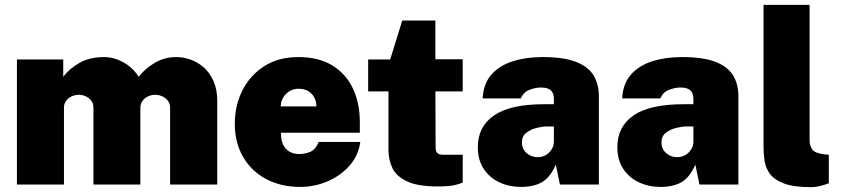

<svg xmlns="http://www.w3.org/2000/svg" viewBox="-20 -763 3477 794"><path d="M50 0V-517H241.5V-445.5Q267 -479.5 309 -503.2Q351 -527 411.5 -527Q436.5 -527 462.8 -517.8Q489 -508.5 512.8 -490.5Q536.5 -472.5 553.5 -445.5Q579 -478.5 619.5 -502.8Q660 -527 709 -527Q739 -527 769 -516.2Q799 -505.5 823.8 -483.2Q848.5 -461 863.5 -426.5Q878.5 -392 878.5 -344V0H683.5V-317.5Q683.5 -334.5 674.2 -346.5Q665 -358.5 650.8 -364.8Q636.5 -371 621.5 -371Q607 -371 593 -364.8Q579 -358.5 569.8 -346.5Q560.5 -334.5 560.5 -317.5V0H366.5V-317.5Q366.5 -334.5 357.5 -346.5Q348.5 -358.5 334.5 -364.8Q320.5 -371 305.5 -371Q291 -371 277 -364.8Q263 -358.5 253.8 -346.5Q244.5 -334.5 244.5 -317.5V0Z M1142 -214Q1141.5 -183 1151.5 -163.5Q1161.5 -144 1178.8 -135Q1196 -126 1217 -126Q1243.5 -126 1264.8 -136Q1286 -146 1298 -176H1470Q1462 -118.5 1424.5 -76.8Q1387 -35 1333.2 -12.5Q1279.5 10 1222 10Q1141.5 10 1080.2 -22.8Q1019 -55.5 985 -114.5Q951 -173.5 951 -252Q951 -326 982.2 -388.5Q1013.5 -451 1072.2 -489Q1131 -527 1214 -527Q1298.5 -527 1355 -492Q1411.5 -457 1439.8 -396.2Q1468 -335.5 1468 -259V-214ZM1141 -323H1288.5Q1288.5 -342.5 1280 -359.2Q1271.5 -376 1255 -386Q1238.5 -396 1214 -396Q1194 -396 1177.5 -386Q1161 -376 1151 -359.2Q1141 -342.5 1141 -323Z M1893.5 -385H1780.5L1781.5 -151Q1781.5 -139.5 1785.8 -133.5Q1790 -127.5 1797 -125.2Q1804 -123 1812.5 -123H1893.5V-8Q1883 -3 1860 2.5Q1837 8 1790.5 8Q1709 8 1664.8 -12.2Q1620.5 -32.5 1603.5 -66.5Q1586.5 -100.5 1586.5 -142V-385H1502.5V-517H1593.5L1643.5 -678H1780.5V-518H1893.5Z M2134.5 10Q2086 10 2045.2 -9Q2004.5 -28 1980.2 -64.8Q1956 -101.5 1956 -155Q1956 -239 2022.8 -285.5Q2089.5 -332 2230.5 -332H2270.5V-354Q2270.5 -379 2256.8 -390.5Q2243 -402 2213.5 -401Q2193.5 -400.5 2169.5 -391.5Q2145.5 -382.5 2133.5 -356H1976Q1979 -417 2012.5 -454.8Q2046 -492.5 2101 -509.8Q2156 -527 2222.5 -527Q2312.5 -527 2363.5 -506.5Q2414.5 -486 2435.5 -449.8Q2456.5 -413.5 2456.5 -366V0H2295.5L2278.5 -82Q2255.5 -29.5 2221.5 -9.8Q2187.5 10 2134.5 10ZM2203 -113Q2217 -113 2229.2 -118Q2241.5 -123 2250.5 -131.8Q2259.5 -140.5 2264.8 -151.5Q2270 -162.5 2270.5 -175V-240H2239.5Q2224 -240 2200 -234.2Q2176 -228.5 2157.2 -214.5Q2138.5 -200.5 2138.5 -175Q2138.5 -146 2158.2 -129.5Q2178 -113 2203 -113Z M2711.5 10Q2663 10 2622.2 -9Q2581.5 -28 2557.2 -64.8Q2533 -101.5 2533 -155Q2533 -239 2599.8 -285.5Q2666.5 -332 2807.5 -332H2847.5V-354Q2847.5 -379 2833.8 -390.5Q2820 -402 2790.5 -401Q2770.5 -400.5 2746.5 -391.5Q2722.5 -382.5 2710.5 -356H2553Q2556 -417 2589.5 -454.8Q2623 -492.5 2678 -509.8Q2733 -527 2799.5 -527Q2889.5 -527 2940.5 -506.5Q2991.5 -486 3012.5 -449.8Q3033.5 -413.5 3033.5 -366V0H2872.5L2855.5 -82Q2832.5 -29.5 2798.5 -9.8Q2764.5 10 2711.5 10ZM2780 -113Q2794 -113 2806.2 -118Q2818.5 -123 2827.5 -131.8Q2836.5 -140.5 2841.8 -151.5Q2847 -162.5 2847.5 -175V-240H2816.5Q2801 -240 2777 -234.2Q2753 -228.5 2734.2 -214.5Q2715.5 -200.5 2715.5 -175Q2715.5 -146 2735.2 -129.5Q2755 -113 2780 -113Z M3334 11Q3262.5 11 3222.2 -4.2Q3182 -19.5 3164 -44Q3146 -68.5 3141.8 -98Q3137.5 -127.5 3137.5 -156V-743H3328V-182Q3328 -163.5 3337.5 -147Q3347 -130.5 3386.5 -125L3407.5 -123V-5Q3390 1.5 3371.5 6.2Q3353 11 3334 11Z"/></svg>

Font: Public Sans Black
Style: Regular
Weight: 900
Designer: The Public Sans Project Authors: Dan O. Williams and USWDS (Libre Franklin designed by Pablo Impallari and Rodrigo Fuenz
Version: Version 1.007